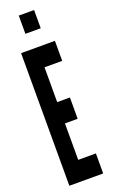

<svg xmlns="http://www.w3.org/2000/svg" viewBox="-176 -962 591 1000"><g transform="rotate(-20 119.0 -461.5)"><path d="M21.5 0H209V-111H111V-313H181.5V-431H111V-624H209V-735H21.5ZM77 -822H162V-923H77Z"/></g></svg>

Font: League Gothic SemiCondensed
Style: Regular
Weight: 400
Width: 4
Designer: The League of Moveable Type
Version: Version 1.600; ttfautohint (v1.8.3)